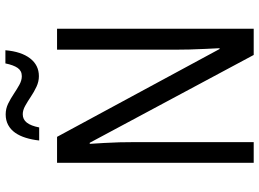

<svg xmlns="http://www.w3.org/2000/svg" viewBox="-142 -799 941 697"><g transform="rotate(-90 328.5 -450.5)"><path d="M572.8 0H477.5L158.7 -595.2H154.8Q156.2 -570.3 158 -543Q159.7 -515.6 160.4 -487.3Q161.1 -459 161.1 -430.2V0H85.9V-713.9H180.2L499 -124H502Q501 -147 499.5 -175.5Q498 -204.1 497.3 -233.4Q496.6 -262.7 496.6 -287.6V-713.9H572.8ZM167 -778.8Q169.9 -805.2 176.8 -827.4Q183.6 -849.6 195.1 -866Q206.5 -882.3 223.4 -891.4Q240.2 -900.4 261.7 -900.4Q282.2 -900.4 300.8 -891.4Q319.3 -882.3 336.4 -870.8Q353.5 -859.4 369.4 -850.6Q385.3 -841.8 400.4 -841.8Q419.9 -841.8 430.4 -856.9Q440.9 -872.1 446.8 -901.4H494.6Q489.7 -843.8 465.1 -811.8Q440.4 -779.8 400.4 -779.8Q380.9 -779.8 362.1 -788.6Q343.3 -797.4 325.9 -809.1Q308.6 -820.8 292.7 -829.6Q276.9 -838.4 262.2 -838.4Q243.2 -838.4 231.7 -823.5Q220.2 -808.6 214.4 -778.8Z"/></g></svg>

Font: Open Sans SemiCondensed
Style: Regular
Weight: 400
Width: 4
Designer: Monotype Design Team
Foundry: Monotype Imaging Inc.
Version: Version 3.000